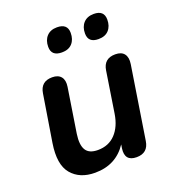

<svg xmlns="http://www.w3.org/2000/svg" viewBox="-132 -820 844 932"><g transform="rotate(-20 289.5 -353.5)"><path d="M201 10Q122 10 80 -40Q38 -90 55 -197L94 -439Q103 -497 162 -497Q193 -497 207.5 -479Q222 -461 217 -428L181 -198Q173 -143 189.5 -116Q206 -89 251 -89Q307 -89 342 -126Q377 -163 387 -227L420 -439Q429 -497 488 -497Q520 -497 534 -478.5Q548 -460 543 -427L484 -51Q475 8 416 8Q354 8 363 -57L366 -76Q309 10 201 10ZM438 -594Q385 -594 385 -642Q385 -676 404 -696.5Q423 -717 457 -717Q510 -717 510 -669Q510 -635 491.5 -614.5Q473 -594 438 -594ZM249 -594Q195 -594 195 -642Q195 -676 214 -696.5Q233 -717 267 -717Q321 -717 321 -669Q321 -635 302.5 -614.5Q284 -594 249 -594Z"/></g></svg>

Font: Nunito
Style: Bold Italic
Weight: 700
Italic angle: -9°
Designer: Vernon Adams
Foundry: Vernon Adams
Version: Version 3.601; ttfautohint (v1.8.2.53-6de2)